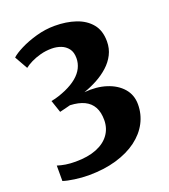

<svg xmlns="http://www.w3.org/2000/svg" viewBox="-140 -852 853 971"><g transform="rotate(-20 286.5 -367.0)"><path d="M169.5 18Q135 18 96 12.5Q57 7 35 -0.5V-83.5Q56 -77 79.2 -73.2Q102.5 -69.5 132 -69.5Q198.5 -69.5 244.8 -88Q291 -106.5 315.2 -140.2Q339.5 -174 339.5 -218.5Q339.5 -260.5 324.2 -288.2Q309 -316 278.5 -330.8Q248 -345.5 202 -347.5Q194.5 -345.5 183.8 -342.8Q173 -340 162.5 -337.5Q152 -335 144 -333L121.5 -399.5Q142.5 -403 163.2 -410Q184 -417 202.5 -425Q240.5 -442 265.2 -462.8Q290 -483.5 302.2 -508.2Q314.5 -533 314.5 -560.5Q314.5 -592.5 299.8 -611.8Q285 -631 261.8 -639.8Q238.5 -648.5 212.5 -648.5Q180.5 -648.5 151.8 -640.8Q123 -633 100.5 -621.8Q78 -610.5 63.5 -599L24 -669Q40.5 -685 78.5 -704.2Q116.5 -723.5 166 -737.5Q215.5 -751.5 266 -751.5Q328.5 -751.5 378.8 -734.5Q429 -717.5 458.8 -681.5Q488.5 -645.5 488.5 -587.5Q488.5 -548.5 472.2 -516.8Q456 -485 428.2 -460Q400.5 -435 365.8 -416.2Q331 -397.5 293.5 -384.5Q359.5 -390.5 412.2 -373.5Q465 -356.5 496 -320.8Q527 -285 527 -234.5Q527 -181.5 503 -135.8Q479 -90 432.8 -55.5Q386.5 -21 320 -1.5Q253.5 18 169.5 18Z"/></g></svg>

Font: Merriweather Light 18pt Black
Style: Regular
Weight: 900
Version: Version 2.100